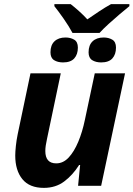

<svg xmlns="http://www.w3.org/2000/svg" viewBox="-20 -902 648 932"><path d="M193 10Q123 10 88.5 -32.5Q54 -75 54 -147Q54 -165 57 -193.5Q60 -222 66 -251L128 -546H275L208 -227Q200 -192 200 -169Q200 -109 253 -109Q287 -109 313.5 -137.5Q340 -166 360 -214Q380 -262 392 -320L440 -546H587L471 0H359L369 -101H364Q333 -52 291.5 -21Q250 10 193 10ZM332 -742Q315 -774 289.5 -810.5Q264 -847 244 -872V-882H323Q340 -869 363.5 -848Q387 -827 404 -808Q433 -828 461.5 -847Q490 -866 519 -882H608V-872Q588 -856 561 -833Q534 -810 507.5 -786Q481 -762 463 -742ZM286 -599Q260 -599 242.5 -610Q225 -621 225 -648Q225 -683 244.5 -701.5Q264 -720 298 -720Q322 -720 340 -709.5Q358 -699 358 -671Q358 -638 340.5 -618.5Q323 -599 286 -599ZM471 -599Q445 -599 427.5 -610Q410 -621 410 -648Q410 -683 429.5 -701.5Q449 -720 483 -720Q507 -720 525 -709.5Q543 -699 543 -671Q543 -638 525.5 -618.5Q508 -599 471 -599Z"/></svg>

Font: Noto IKEA Latin
Style: Bold Italic
Weight: 700
Italic angle: -12°
Designer: Monotype Design Team
Foundry: Monotype Imaging Inc.
Version: Version 1.0